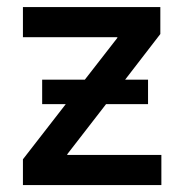

<svg xmlns="http://www.w3.org/2000/svg" viewBox="-20 -536 533 556"><path d="M46.4 -74.7V0H447.3V-87.4H174.8V-89.4L287.1 -234.4H408.7V-305.2H342.3L444.3 -437.5V-515.6H46.4V-428.2H319.8V-426.3L225.6 -305.2H102.1V-234.4H170.4Z"/></svg>

Font: Inteeer Medium
Style: Regular
Weight: 500
Designer: Rasmus Andersson
Foundry: rsms
Version: Version 4.001;Glyphs 3.4 (3402)